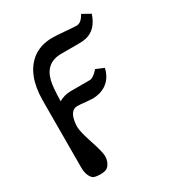

<svg xmlns="http://www.w3.org/2000/svg" viewBox="-166 -566 801 879"><g transform="rotate(-30 234.5 -126.5)"><path d="M430.2 -448.2 439.9 -442.9Q416.5 -371.6 359.9 -357.9Q342.3 -354 321.8 -354H231Q145 -355.5 125 -271.5Q117.2 -238.8 116.2 -167Q144 -183.6 179.2 -184.1H279.8Q300.3 -185.5 326.2 -215.8L368.2 -198.2Q351.6 -128.9 289.6 -109.9Q271 -104.5 251 -104Q243.2 -104 209 -106.9Q189.5 -109.9 170.9 -109.9Q132.3 -109.9 124.5 -49.3Q123 -38.1 123 -26.9Q123.5 -2.4 141.1 51.8Q167 127.9 167 152.8Q166 184.6 147 203.1Q136.2 213.9 106.9 213.9Q76.2 213.4 66.9 205.1Q45.9 184.1 45.9 142.1L46.9 -213.9Q48.3 -344.7 120.1 -403.3Q164.1 -438 227.1 -438Q251 -438 293.9 -434.1Q336.4 -430.2 355 -430.2Q378.9 -432.1 397 -466.8Z"/></g></svg>

Font: Linux Libertine O
Style: Bold
Weight: 700
Designer: Philipp H. Poll
Foundry: Philipp H. Poll
Version: Version 5.0.0